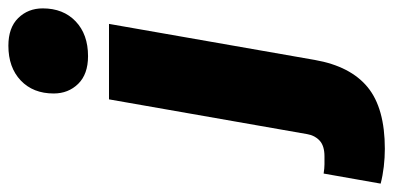

<svg xmlns="http://www.w3.org/2000/svg" viewBox="-375 -490 938 458"><g transform="rotate(-90 94.0 -261.0)"><path d="M-32 188Q-53 188 -74.5 185.5Q-96 183 -115 178L-91 42Q-78 44 -69 44Q-60 44 -50 44Q-25 44 -12.5 32.5Q0 21 3 3L86 -470H266L180 21Q165 106 115 147Q65 188 -32 188ZM189 -520Q146 -520 123 -543.5Q100 -567 100 -602Q100 -651 131 -680.5Q162 -710 214 -710Q257 -710 280 -686.5Q303 -663 303 -628Q303 -579 272 -549.5Q241 -520 189 -520Z"/></g></svg>

Font: Celebes Black
Style: Italic
Weight: 900
Italic angle: -10°
Designer: Anugrah Pasau
Foundry: Lafontype
Version: Version 1.000; ttfautohint (v1.8.4)